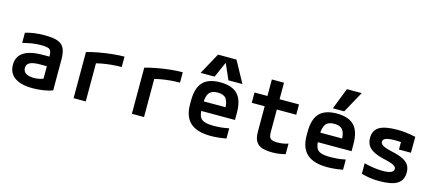

<svg xmlns="http://www.w3.org/2000/svg" viewBox="-56 -1344 4313 1909"><g transform="rotate(15 2100.0 -390.0)"><path d="M310 10Q189 10 125 -35Q61 -80 61 -165Q61 -251 127 -294Q193 -337 324 -337H445V-238H319Q250 -238 217 -220.5Q184 -203 184 -166Q184 -130 213 -111Q242 -92 296 -92Q327 -92 357 -99Q387 -106 410 -119L391 -54V-337Q391 -374 383 -393Q375 -412 352.5 -419Q330 -426 287 -426Q258 -426 229 -423.5Q200 -421 167.5 -415Q135 -409 94 -399V-503Q134 -516 184.5 -523Q235 -530 292 -530Q377 -530 425.5 -513Q474 -496 494 -454.5Q514 -413 514 -340V-22Q475 -7 419.5 1.5Q364 10 310 10Z M730 -475Q789 -492 856.5 -504Q924 -516 990.5 -523Q1057 -530 1112 -530V-423Q1062 -423 1008.5 -418Q955 -413 905.5 -403.5Q856 -394 817 -382L855 -440V0H730Z M1330 -475Q1389 -492 1456.5 -504Q1524 -516 1590.5 -523Q1657 -530 1712 -530V-423Q1662 -423 1608.5 -418Q1555 -413 1505.5 -403.5Q1456 -394 1417 -382L1455 -440V0H1330Z M2143 10Q2002 10 1933 -51.5Q1864 -113 1864 -240V-280Q1864 -409 1921 -469.5Q1978 -530 2100 -530Q2222 -530 2279 -469.5Q2336 -409 2336 -280V-206H1933V-304H2245L2214 -272V-275Q2214 -357 2188.5 -391Q2163 -425 2101 -425Q2039 -425 2013 -391Q1987 -357 1987 -275V-245Q1987 -184 2000 -152Q2013 -120 2048 -107.5Q2083 -95 2147 -95Q2182 -95 2217 -98Q2252 -101 2302 -111V-6Q2265 1 2223.5 5.5Q2182 10 2143 10ZM1885 -570 2005 -790H2195L2315 -570H2171L2102 -727H2098L2029 -570Z M2774 10Q2673 10 2629.5 -27Q2586 -64 2586 -151V-414H2453V-520H2586V-690H2711V-520H2911V-414H2711V-181Q2711 -133 2729 -116Q2747 -99 2799 -99Q2831 -99 2858.5 -103.5Q2886 -108 2911 -117V-8Q2878 1 2844 5.5Q2810 10 2774 10Z M3343 10Q3202 10 3133 -51.5Q3064 -113 3064 -240V-280Q3064 -409 3121 -469.5Q3178 -530 3300 -530Q3422 -530 3479 -469.5Q3536 -409 3536 -280V-206H3133V-304H3445L3414 -272V-275Q3414 -357 3388.5 -391Q3363 -425 3301 -425Q3239 -425 3213 -391Q3187 -357 3187 -275V-245Q3187 -184 3200 -152Q3213 -120 3248 -107.5Q3283 -95 3347 -95Q3382 -95 3417 -98Q3452 -101 3502 -111V-6Q3465 1 3423.5 5.5Q3382 10 3343 10ZM3363 -570H3246L3332 -790H3484Z M3879 10Q3827 10 3782.5 3.5Q3738 -3 3693 -16V-124Q3742 -111 3791 -104Q3840 -97 3883 -97Q3941 -97 3969 -109.5Q3997 -122 3997 -147Q3997 -161 3985.5 -171.5Q3974 -182 3950 -191.5Q3926 -201 3886 -210Q3812 -226 3766 -248.5Q3720 -271 3699.5 -304Q3679 -337 3679 -382Q3679 -460 3736.5 -495Q3794 -530 3922 -530Q3968 -530 4010 -525Q4052 -520 4111 -508L4110 -344H3987V-484L4041 -416Q4007 -420 3980 -421.5Q3953 -423 3929 -423Q3862 -423 3832.5 -411.5Q3803 -400 3803 -374Q3803 -360 3815.5 -348Q3828 -336 3854 -326.5Q3880 -317 3923 -307Q3996 -291 4039.5 -270Q4083 -249 4102 -218Q4121 -187 4121 -142Q4121 -63 4063 -26.5Q4005 10 3879 10Z"/></g></svg>

Font: M PLUS Code Latin Expanded SemiBold
Style: Regular
Weight: 600
Width: 7
Designer: Coji Morishita
Foundry: UNDERFOREST DESIGN
Version: Version 1.002; ttfautohint (v1.8.3)